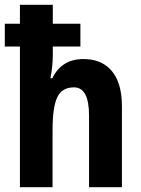

<svg xmlns="http://www.w3.org/2000/svg" viewBox="-20 -780 587 800"><path d="M200 -760V-681H315V-586H200V-548Q200 -528 197.5 -503.5Q195 -479 190 -454H198Q237 -534 328 -534Q404 -534 446 -484Q488 -434 488 -337V0H351V-299Q351 -416 288 -416Q238 -416 218.5 -374.5Q199 -333 199 -238V0H63V-586H0V-681H63V-760Z"/></svg>

Font: Noto Sans Lao Condensed
Style: Bold
Weight: 700
Width: 3
Designer: Monotype Design Team
Foundry: Monotype Imaging Inc.
Version: Version 2.003; ttfautohint (v1.8.4.7-5d5b)